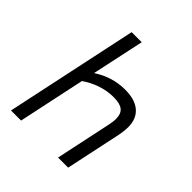

<svg xmlns="http://www.w3.org/2000/svg" viewBox="-194 -839 969 969"><g transform="rotate(45 290.0 -355.0)"><path d="M39 0 190 -710H262L202 -430Q282 -482 372 -482Q443 -482 480 -450Q517 -418 517 -359Q517 -343 515 -327.5Q513 -312 511 -301L447 0H375L438 -297Q440 -308 442 -320Q444 -332 444 -345Q444 -381 424 -397.5Q404 -414 358 -414Q312 -414 268 -399Q224 -384 187 -358L111 0Z"/></g></svg>

Font: Sometype Mono
Style: Italic
Weight: 400
Italic angle: -12°
Monospace: yes
Designer: Ryoichi Tsunekawa
Foundry: Dharma Type
Version: Version 1.000; ttfautohint (v1.8.3)